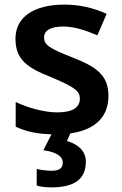

<svg xmlns="http://www.w3.org/2000/svg" viewBox="-20 -572 530 832"><path d="M352 128C352 79 313 51 270 39L285 6C392 -9 450 -65 450 -157C450 -250 391 -285 294 -323C196 -362 171 -376 171 -410C171 -440 200 -457 254 -457C304 -457 352 -440 402 -419L442 -512C382 -539 324 -552 258 -552C131 -552 47 -501 47 -404C47 -313 99 -278 203 -237C308 -193 326 -176 326 -144C326 -108 297 -85 228 -85C171 -85 101 -105 48 -130V-23C93 -2 138 8 203 10L168 79C224 87 252 105 252 133C252 160 233 168 203 168C183 168 155 164 139 160V232C155 237 177 240 202 240C310 240 352 199 352 128Z"/></svg>

Font: Noto Sans Vithkuqi SemiBold
Style: Regular
Weight: 600
Version: Version 1.001